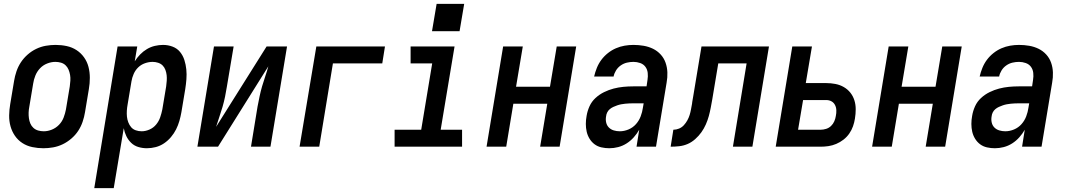

<svg xmlns="http://www.w3.org/2000/svg" viewBox="-20 -761 5540 996"><path d="M205 8Q176 8 147.5 2Q119 -4 96 -19Q73 -34 57.5 -56.5Q42 -79 34.5 -106Q27 -133 27.5 -162.5Q28 -192 33 -221L53 -341Q57 -366 65.5 -391Q74 -416 88.5 -438Q103 -460 123.5 -478Q144 -496 168 -507.5Q192 -519 217.5 -523.5Q243 -528 268 -528Q298 -528 326 -522Q354 -516 377 -501Q400 -486 416 -463.5Q432 -441 439 -414Q446 -387 446 -357.5Q446 -328 441 -299L421 -179Q417 -154 408.5 -129Q400 -104 385.5 -82Q371 -60 350 -42Q329 -24 305 -12.5Q281 -1 255.5 3.5Q230 8 205 8ZM207 -80Q228 -80 249 -88.5Q270 -97 286 -113.5Q302 -130 310 -151Q318 -172 322 -193L342 -313Q344 -328 345 -343Q346 -358 343.5 -372.5Q341 -387 335.5 -400Q330 -413 320 -422.5Q310 -432 296 -436Q282 -440 267 -440Q246 -440 224.5 -431.5Q203 -423 187.5 -406.5Q172 -390 163.5 -369Q155 -348 152 -327L132 -207Q129 -192 128.5 -177Q128 -162 130 -147.5Q132 -133 137.5 -120Q143 -107 153.5 -97.5Q164 -88 178 -84Q192 -80 207 -80Z M469 215 590 -520H692L679 -443Q691 -462 707 -478.5Q723 -495 742.5 -506.5Q762 -518 783.5 -523Q805 -528 826 -528Q852 -528 875.5 -519Q899 -510 914 -491.5Q929 -473 936.5 -449.5Q944 -426 946.5 -401Q949 -376 947 -350Q945 -324 941 -299L921 -179Q917 -156 910.5 -133.5Q904 -111 893.5 -90Q883 -69 867 -50Q851 -31 831 -17.5Q811 -4 788 2Q765 8 742 8Q719 8 697.5 1.5Q676 -5 660.5 -20Q645 -35 635.5 -54.5Q626 -74 622 -96L570 215ZM715 -80Q735 -80 755.5 -89Q776 -98 790 -115Q804 -132 811 -152.5Q818 -173 822 -193L842 -313Q844 -328 845 -342.5Q846 -357 844.5 -371Q843 -385 838 -398.5Q833 -412 823.5 -421.5Q814 -431 800 -435.5Q786 -440 772 -440Q752 -440 732 -433Q712 -426 697 -411.5Q682 -397 673.5 -377.5Q665 -358 662 -339L642 -219Q639 -203 638 -187Q637 -171 638.5 -156Q640 -141 645.5 -126.5Q651 -112 660.5 -101Q670 -90 684.5 -85Q699 -80 715 -80Z M1004 0 1090 -520H1192L1157 -312Q1153 -286 1147.5 -259.5Q1142 -233 1134.5 -207Q1127 -181 1118 -155Q1109 -129 1101 -103L1363 -520H1469L1383 0H1282L1316 -208Q1321 -234 1326.5 -260.5Q1332 -287 1339.5 -313Q1347 -339 1356 -365Q1365 -391 1372 -417L1111 0Z M1534 0 1621 -520H1977L1963 -432H1707L1636 0Z M2027 0V-88H2165L2222 -432H2110V-520H2338L2266 -88H2377V0ZM2221 -599 2245 -741H2388L2364 -599Z M2504 0 2590 -520H2692L2657 -311H2833L2868 -520H2969L2883 0H2782L2819 -223H2643L2606 0Z M3141 8Q3120 8 3100 3.5Q3080 -1 3064.5 -12.5Q3049 -24 3038.5 -41Q3028 -58 3023.5 -77.5Q3019 -97 3019 -118Q3019 -139 3023 -160Q3027 -185 3038 -209.5Q3049 -234 3069 -252.5Q3089 -271 3113.5 -283Q3138 -295 3163 -301.5Q3188 -308 3213.5 -310.5Q3239 -313 3265 -313H3334L3339 -347Q3342 -365 3340 -383Q3338 -401 3328 -414.5Q3318 -428 3301 -434Q3284 -440 3266 -440Q3249 -440 3232 -436Q3215 -432 3200 -421.5Q3185 -411 3175.5 -395.5Q3166 -380 3163 -364H3062Q3067 -386 3076 -408.5Q3085 -431 3099.5 -450.5Q3114 -470 3133.5 -485.5Q3153 -501 3175 -510.5Q3197 -520 3220 -524Q3243 -528 3266 -528Q3293 -528 3319 -523.5Q3345 -519 3367.5 -508Q3390 -497 3407 -478.5Q3424 -460 3432.5 -436Q3441 -412 3442 -385.5Q3443 -359 3438 -332L3383 0H3282L3296 -88Q3284 -67 3267.5 -48.5Q3251 -30 3230.5 -17Q3210 -4 3187 2Q3164 8 3141 8ZM3195 -80Q3218 -80 3240.5 -89.5Q3263 -99 3279 -117Q3295 -135 3303.5 -157.5Q3312 -180 3315 -202L3319 -225H3265Q3254 -225 3244 -224.5Q3234 -224 3223.5 -223Q3213 -222 3202.5 -220Q3192 -218 3182 -214.5Q3172 -211 3162 -206.5Q3152 -202 3143.5 -195Q3135 -188 3130 -178Q3125 -168 3124 -157Q3121 -141 3124.5 -125.5Q3128 -110 3138.5 -99.5Q3149 -89 3164 -84.5Q3179 -80 3195 -80Z M3459 0 3473 -88Q3488 -88 3502.5 -94Q3517 -100 3527.5 -111.5Q3538 -123 3545.5 -136.5Q3553 -150 3557.5 -164.5Q3562 -179 3564.5 -193.5Q3567 -208 3570 -223Q3570 -225 3570.5 -227.5Q3571 -230 3571 -232Q3572 -239 3573.5 -246.5Q3575 -254 3576 -261L3619 -520H3969L3883 0H3782L3853 -432H3706L3675 -246Q3671 -224 3667 -202.5Q3663 -181 3657 -159Q3651 -137 3641.5 -115.5Q3632 -94 3618.5 -75Q3605 -56 3586.5 -39.5Q3568 -23 3547 -14Q3526 -5 3503.5 -2.5Q3481 0 3459 0Z M4004 0 4090 -520H4192L4160 -330H4266Q4290 -330 4313.5 -325.5Q4337 -321 4357 -309.5Q4377 -298 4391 -280.5Q4405 -263 4412 -241Q4419 -219 4419 -194.5Q4419 -170 4415 -146Q4412 -126 4405 -106Q4398 -86 4385.5 -68Q4373 -50 4355.5 -36.5Q4338 -23 4318 -14.5Q4298 -6 4277.5 -3Q4257 0 4237 0ZM4237 -88Q4251 -88 4265.5 -92.5Q4280 -97 4291 -107.5Q4302 -118 4308 -132Q4314 -146 4316 -160Q4319 -174 4318.5 -189Q4318 -204 4311.5 -216.5Q4305 -229 4293 -235.5Q4281 -242 4266 -242H4146L4120 -88Z M4504 0 4590 -520H4692L4657 -311H4833L4868 -520H4969L4883 0H4782L4819 -223H4643L4606 0Z M5141 8Q5120 8 5100 3.5Q5080 -1 5064.5 -12.5Q5049 -24 5038.5 -41Q5028 -58 5023.5 -77.5Q5019 -97 5019 -118Q5019 -139 5023 -160Q5027 -185 5038 -209.5Q5049 -234 5069 -252.5Q5089 -271 5113.5 -283Q5138 -295 5163 -301.5Q5188 -308 5213.5 -310.5Q5239 -313 5265 -313H5334L5339 -347Q5342 -365 5340 -383Q5338 -401 5328 -414.5Q5318 -428 5301 -434Q5284 -440 5266 -440Q5249 -440 5232 -436Q5215 -432 5200 -421.5Q5185 -411 5175.5 -395.5Q5166 -380 5163 -364H5062Q5067 -386 5076 -408.5Q5085 -431 5099.5 -450.5Q5114 -470 5133.5 -485.5Q5153 -501 5175 -510.5Q5197 -520 5220 -524Q5243 -528 5266 -528Q5293 -528 5319 -523.5Q5345 -519 5367.5 -508Q5390 -497 5407 -478.5Q5424 -460 5432.5 -436Q5441 -412 5442 -385.5Q5443 -359 5438 -332L5383 0H5282L5296 -88Q5284 -67 5267.5 -48.5Q5251 -30 5230.5 -17Q5210 -4 5187 2Q5164 8 5141 8ZM5195 -80Q5218 -80 5240.5 -89.5Q5263 -99 5279 -117Q5295 -135 5303.5 -157.5Q5312 -180 5315 -202L5319 -225H5265Q5254 -225 5244 -224.5Q5234 -224 5223.5 -223Q5213 -222 5202.5 -220Q5192 -218 5182 -214.5Q5172 -211 5162 -206.5Q5152 -202 5143.5 -195Q5135 -188 5130 -178Q5125 -168 5124 -157Q5121 -141 5124.5 -125.5Q5128 -110 5138.5 -99.5Q5149 -89 5164 -84.5Q5179 -80 5195 -80Z"/></svg>

Font: Iosevka SS04 Semibold Oblique
Style: Regular
Weight: 600
Italic angle: -9°
Monospace: yes
Designer: Belleve Invis
Foundry: Belleve Invis
Version: Version 19.0.0; ttfautohint (v1.8.4)